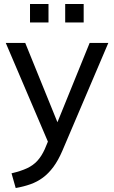

<svg xmlns="http://www.w3.org/2000/svg" viewBox="-20 -719 574 966"><path d="M59 227 38 153Q85 142 116 127.5Q147 113 168 90Q189 67 205 32L230 -28L228 10L9 -503H107L282 -72H256L431 -503H525L294 39Q273 88 248.5 121Q224 154 195.5 175Q167 196 133 208Q99 220 59 227ZM308 -606V-699H401V-606ZM131 -606V-699H224V-606Z"/></svg>

Font: Mulish Medium
Style: Regular
Weight: 500
Designer: Vernon Adams
Foundry: Vernon Adams
Version: Version 3.603; ttfautohint (v1.8.3)